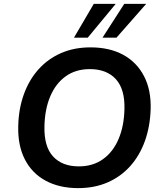

<svg xmlns="http://www.w3.org/2000/svg" viewBox="-20 -959 835 989"><path d="M383 10Q286 10 215.5 -28Q145 -66 108 -138Q71 -210 74 -311Q76 -399 103 -473.5Q130 -548 178.5 -602Q227 -656 294.5 -685.5Q362 -715 446 -715Q544 -715 614 -677Q684 -639 721.5 -567.5Q759 -496 756 -396Q753 -306 726 -231.5Q699 -157 650.5 -103Q602 -49 534.5 -19.5Q467 10 383 10ZM386 -102Q459 -102 511 -139.5Q563 -177 591 -243.5Q619 -310 621 -396Q624 -500 576.5 -551.5Q529 -603 443 -603Q370 -603 318.5 -566Q267 -529 239 -463Q211 -397 209 -310Q206 -205 253 -153.5Q300 -102 386 -102ZM361 -765 463 -939H576L432 -765ZM508 -765 620 -939H733L580 -765Z"/></svg>

Font: Nunito Sans 11pt
Style: Bold Italic
Weight: 700
Italic angle: -9°
Version: Version 3.101;gftools[0.9.27]